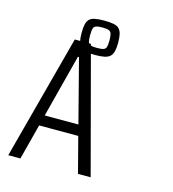

<svg xmlns="http://www.w3.org/2000/svg" viewBox="-120 -925 923 1024"><g transform="rotate(15 341.5 -413.0)"><path d="M20 0 203 -688H292L475 0H405L354 -196H138L87 0ZM153 -255H339L249 -603H243ZM329 -636Q298 -636 278 -640.5Q258 -645 247.5 -655.5Q237 -666 233 -684.5Q229 -703 229 -731Q229 -760 233 -778.5Q237 -797 247.5 -807.5Q258 -818 278 -822Q298 -826 329 -826Q360 -826 380.5 -822Q401 -818 411.5 -807.5Q422 -797 426.5 -778.5Q431 -760 431 -731Q431 -703 426.5 -684.5Q422 -666 411.5 -655.5Q401 -645 381 -640.5Q361 -636 329 -636ZM329 -675Q353 -675 364.5 -679Q376 -683 379.5 -695Q383 -707 383 -731Q383 -754 379.5 -766.5Q376 -779 364.5 -783.5Q353 -788 329 -788Q305 -788 293.5 -783.5Q282 -779 279 -766.5Q276 -754 276 -731Q276 -707 279 -695Q282 -683 293.5 -679Q305 -675 329 -675Z"/></g></svg>

Font: Saira Condensed
Style: Regular
Weight: 400
Width: 3
Designer: Hector Gatti with collaboration of the Omnibus-Type team
Foundry: Omnibus-Type
Version: Version 1.101